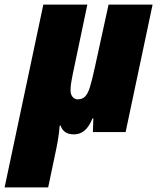

<svg xmlns="http://www.w3.org/2000/svg" viewBox="-62 -573 684 833"><path d="M126 -553H317L254 -253Q253 -247 248.5 -224Q244 -201 244 -182Q244 -163 253 -152.5Q262 -142 275 -142Q295 -142 307 -154Q319 -166 328 -194.5Q337 -223 350 -283L409 -553H600L483 0H341L343 -59H339Q312 10 259 10Q213 10 201 -28H197Q193 19 183.5 66Q174 113 172 121L147 240H-42Z"/></svg>

Font: Noto Sans Display Black
Style: Italic
Weight: 900
Italic angle: -12°
Designer: Monotype Design team
Foundry: Monotype Imaging Inc.
Version: Version 1.000